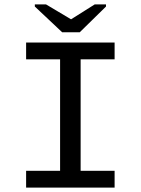

<svg xmlns="http://www.w3.org/2000/svg" viewBox="-20 -852 640 872"><path d="M98.6 -658.7H500.5V-582.5H346.2V-76.2H500.5V0H98.6V-76.2H252.9V-582.5H98.6ZM342.3 -705.6H262.2L138.2 -822.3V-832H189L302.2 -764.6H303.2L410.2 -832H461.4V-822.3Z"/></svg>

Font: Liberation Mono
Style: Regular
Weight: 400
Monospace: yes
Designer: Steve Matteson
Foundry: Ascender Corporation
Version: Version 2.1.5